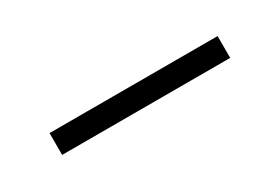

<svg xmlns="http://www.w3.org/2000/svg" viewBox="-10 -831 411 282"><g transform="rotate(-30 195.0 -690.5)"><path d="M53 -672V-709H338V-672Z"/></g></svg>

Font: Oxford Sans
Style: Regular
Weight: 300
Designer: Matt McInerney, Pablo Impallari, Rodrigo Fuenzalida
Foundry: Matt McInerney, Pablo Impallari, Rodrigo Fuenzalida
Version: Version 3.000g; ttfautohint (v1.5) -l 8 -r 28 -G 28 -x 14 -D